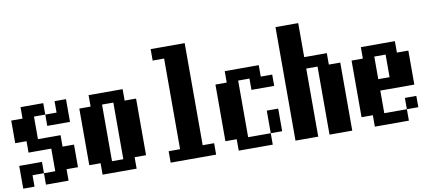

<svg xmlns="http://www.w3.org/2000/svg" viewBox="-73 -1053 3146 1389"><g transform="rotate(-10 1500.0 -359.0)"><path d="M0 -276.4V-442.4H83V-526.4H250V-442.4H333V-526.4H417V-359.4H250V-442.4H167V-276.4H333V-192.4H417V-26.4H333V57.6H167V-26.4H250V-192.4H83V-276.4ZM0 57.6V-109.4H167V-26.4H83V57.6Z M667 -26.4H750V-442.4H667ZM500 -26.4V-442.4H583V-526.4H833V-442.4H917V-26.4H833V57.6H583V-26.4Z M1083 -26.4H1167V-692.4H1083V-776.4H1333V-26.4H1417V57.6H1083Z M1500 -26.4V-442.4H1583V-526.4H1833V-442.4H1917V-359.4H1750V-442.4H1667V-26.4H1833V-192.4H1917V-26.4H1833V57.6H1583V-26.4Z M2000 57.6V-776.4H2167V-526.4H2333V-442.4H2417V57.6H2250V-442.4H2167V57.6Z M2667 -276.4H2750V-442.4H2667ZM2500 -26.4V-442.4H2583V-526.4H2833V-442.4H2917V-192.4H2667V-26.4H2833V57.6H2583V-26.4ZM2833 -26.4V-109.4H2917V-26.4Z"/></g></svg>

Font: KH Dot Dougenzaka 12
Style: Regular
Weight: 400
Designer: Original version for X68000 by Keitarou Hiraki (http://hp.vector.co.jp/authors/VA000874/) / TrueType conversion by Homem
Version: Version 1.00.20150527